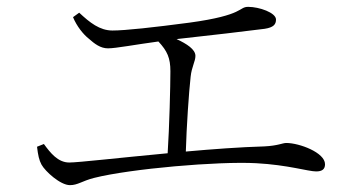

<svg xmlns="http://www.w3.org/2000/svg" viewBox="-20 -642 1040 560"><path d="M88 -214C91 -189 94 -175 101 -162C112 -142 156 -102 184 -102C207 -102 219 -114 254 -123C361 -150 617 -172 727 -166C820 -161 879 -142 902 -142C919 -142 928 -148 928 -163C928 -197 853 -225 815 -225C804 -225 791 -217 751 -215C681 -213 600 -207 522 -200C524 -272 531 -374 536 -418C539 -447 550 -463 550 -479C550 -498 525 -514 495 -528C578 -537 715 -553 752 -558C778 -562 785 -571 785 -585C785 -605 736 -622 704 -622C675 -622 694 -598 533 -576C427 -562 345 -553 308 -553C271 -553 242 -576 211 -605L193 -592C204 -565 223 -542 238 -530C256 -514 273 -501 295 -501C318 -501 375 -512 442 -521C468 -493 477 -473 477 -434C477 -392 474 -271 469 -195C330 -182 208 -168 182 -168C149 -168 127 -196 108 -222Z"/></svg>

Font: Noto Serif JP Light
Style: Regular
Weight: 300
Designer: Ryoko NISHIZUKA 西塚涼子 (kana & ideographs); Frank Grießhammer (Latin, Greek & Cyrillic); Wenlong ZHANG 张文龙 (bopomofo); San
Foundry: Adobe
Version: Version 2.001;hotconv 1.1.0;makeotfexe 2.6.0